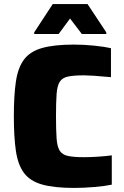

<svg xmlns="http://www.w3.org/2000/svg" viewBox="-20 -915 608 943"><path d="M344 8Q245 8 186 -9Q127 -26 97.5 -66Q68 -106 58 -174Q48 -242 48 -344Q48 -446 58 -514Q68 -582 97.5 -622Q127 -662 186 -679Q245 -696 344 -696Q390 -696 441 -691Q492 -686 525 -678V-536Q471 -541 440.5 -543Q410 -545 393 -545Q342 -545 314 -539Q286 -533 273.5 -513.5Q261 -494 258 -453.5Q255 -413 255 -344Q255 -275 258 -234.5Q261 -194 273.5 -174.5Q286 -155 314 -149Q342 -143 393 -143Q424 -143 462 -145.5Q500 -148 529 -152V-8Q496 -1 443.5 3.5Q391 8 344 8ZM148 -748V-756L239 -895H410L502 -756V-748H382L324 -824L268 -748Z"/></svg>

Font: Saira ExtraBold
Style: Regular
Weight: 800
Designer: Hector Gatti with collaboration of the Omnibus-Type team
Foundry: Omnibus-Type
Version: Version 1.100; ttfautohint (v1.8.3)